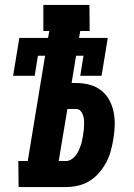

<svg xmlns="http://www.w3.org/2000/svg" viewBox="-20 -755 540 775"><path d="M55 0 54 -105H92L162 -530H133L120 -449H33L58 -602H174L179 -630H155V-735H341L342 -630H304L299 -602H415L390 -449H304L317 -530H287L269 -420H287Q315 -420 341.5 -413Q368 -406 388.5 -390Q409 -374 421.5 -350.5Q434 -327 439 -301Q444 -275 443 -247Q442 -219 437 -191Q433 -167 426.5 -143.5Q420 -120 408 -98Q396 -76 379 -56.5Q362 -37 340.5 -24Q319 -11 294.5 -5.5Q270 0 247 0ZM246 -105Q257 -105 267 -111Q277 -117 284.5 -126Q292 -135 296.5 -145Q301 -155 305 -165.5Q309 -176 311 -186.5Q313 -197 315 -208Q317 -218 318 -229Q319 -240 319.5 -250.5Q320 -261 319 -271Q318 -281 315 -290.5Q312 -300 305 -307.5Q298 -315 287 -315H252L217 -105Z"/></svg>

Font: Iosevka Curly Slab Extrabold
Style: Italic
Weight: 800
Italic angle: -9°
Monospace: yes
Designer: Belleve Invis
Foundry: Belleve Invis
Version: Version 22.1.2; ttfautohint (v1.8.4)